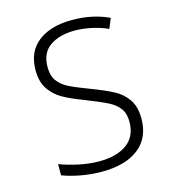

<svg xmlns="http://www.w3.org/2000/svg" viewBox="-109 -814 819 913"><g transform="rotate(-15 300.0 -357.0)"><path d="M88 -24V-79Q130 -63 181.5 -52Q233 -41 281 -41Q368 -41 418 -77.5Q468 -114 468 -186Q468 -227 449.5 -252Q431 -277 396.5 -294.5Q362 -312 286 -342Q224 -365 186 -387Q148 -409 124 -445Q100 -481 100 -537Q100 -629 162 -676.5Q224 -724 329 -724Q429 -724 510 -686L490 -637Q452 -654 409.5 -663Q367 -672 328 -672Q253 -672 206 -639.5Q159 -607 159 -537Q159 -495 177.5 -469.5Q196 -444 228 -427.5Q260 -411 324 -387Q398 -359 438 -337.5Q478 -316 502.5 -280Q527 -244 527 -186Q527 -91 462 -40.5Q397 10 280 10Q227 10 175 0Q123 -10 88 -24Z"/></g></svg>

Font: Noto Sans Mono UI Light
Style: Regular
Weight: 300
Monospace: yes
Designer: Monotype Design team
Foundry: Monotype Imaging Inc.
Version: Version 1.000